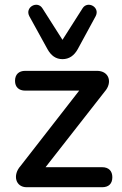

<svg xmlns="http://www.w3.org/2000/svg" viewBox="-20 -785 510 805"><path d="M92 0H408C436 0 451 -15 451 -42C451 -68 436 -84 408 -84H171L419 -401C452 -438 439 -488 386 -488H86C59 -488 43 -473 43 -446C43 -420 59 -405 86 -405H312L66 -89C32 -51 45 0 92 0ZM242 -537C270 -537 291 -552 306 -579L381 -717C401 -755 347 -784 326 -750L242 -618L158 -750C137 -784 83 -755 103 -717L179 -579C194 -552 214 -537 242 -537Z"/></svg>

Font: SN Pro Medium
Style: Regular
Weight: 500
Designer: Tobias Whetton
Foundry: Supernotes
Version: Version 1.003;Glyphs 3.3 (3324)